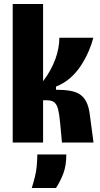

<svg xmlns="http://www.w3.org/2000/svg" viewBox="-20 -718 506 967"><path d="M44 0V-698H197V-309Q217 -335 232.5 -363Q248 -391 258.5 -419.5Q269 -448 274 -475.5Q279 -503 279 -528H450Q442 -496 426.5 -460Q411 -424 388.5 -389Q366 -354 334.5 -326Q303 -298 262 -282V-266Q302 -266 332 -261Q362 -256 382 -243Q402 -230 414.5 -205.5Q427 -181 432 -143L451 0H292L283 -98Q279 -141 273 -166Q267 -191 254 -202Q241 -213 216 -213H197V0ZM140 229Q161 162 164.5 123.5Q168 85 168 60H314Q314 116 299 155.5Q284 195 262 229Z"/></svg>

Font: Bricolage Grotesque 24pt Condensed ExtraBold
Style: Regular
Weight: 800
Width: 3
Designer: Mathieu Triay
Foundry: Atelier Triay
Version: Version 1.001;gftools[0.9.33.dev8+g029e19f]